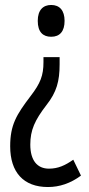

<svg xmlns="http://www.w3.org/2000/svg" viewBox="-20 -560 358 773"><path d="M240 -476C240 -518 220 -540 186 -540C154 -540 132 -520 132 -476C132 -431 153 -412 186 -412C221 -412 240 -434 240 -476ZM220 -301V-330H155V-310C155 -256 143 -225 103 -173C46 -98 21 -57 21 29C21 134 75 193 173 193C220 193 264 178 306 147L275 83C242 106 214 119 177 119C130 119 102 86 102 22C102 -36 120 -76 167 -137C208 -189 220 -233 220 -301Z"/></svg>

Font: Noto Sans Telugu ExtraCondensed
Style: Regular
Weight: 400
Width: 2
Designer: Jelle Bosma - Monotype Design Team
Foundry: Monotype Imaging Inc.
Version: Version 2.005